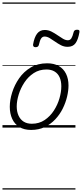

<svg xmlns="http://www.w3.org/2000/svg" viewBox="-20 -1030 662 1550"><path d="M231 19Q175 19 136.5 -4.5Q98 -28 78.5 -70.5Q59 -113 59 -168Q59 -222 78 -283Q97 -344 134.5 -398Q172 -452 228.5 -485.5Q285 -519 361 -519Q416 -519 454.5 -497Q493 -475 513 -434.5Q533 -394 533 -340Q533 -298 521.5 -249.5Q510 -201 486.5 -153.5Q463 -106 426.5 -67Q390 -28 341.5 -4.5Q293 19 231 19ZM237 -31Q296 -31 340.5 -61Q385 -91 415 -137.5Q445 -184 460 -236Q475 -288 475 -333Q475 -375 461.5 -405.5Q448 -436 421 -452.5Q394 -469 355 -469Q297 -469 252.5 -440Q208 -411 177.5 -365Q147 -319 131 -267Q115 -215 115 -171Q115 -129 129.5 -97Q144 -65 171 -48Q198 -31 237 -31ZM267 -649Q245 -649 247 -671Q257 -729 279.5 -758.5Q302 -788 341 -788Q370 -788 395.5 -775Q421 -762 444 -746Q467 -730 488 -717.5Q509 -705 528 -705Q546 -705 556 -720.5Q566 -736 574 -769Q578 -790 602 -790Q615 -790 619 -785.5Q623 -781 621 -769Q611 -711 590 -681.5Q569 -652 526 -652Q497 -652 472 -665Q447 -678 424.5 -694Q402 -710 381 -722.5Q360 -735 340 -735Q323 -735 312.5 -720Q302 -705 294 -669Q292 -659 285.5 -654Q279 -649 267 -649ZM0 490H589V500H0ZM0 -20H589V0H0ZM0 -505H589V-500H0ZM0 -1010H589V-1000H0Z"/></svg>

Font: Playwrite NZ Guides
Style: Regular
Weight: 400
Designer: Veronika Burian, José Scaglione
Foundry: TypeTogether
Version: Version 1.003